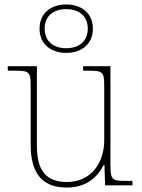

<svg xmlns="http://www.w3.org/2000/svg" viewBox="-20 -834 637 864"><path d="M278 -596C345 -596 398 -634 398 -705C398 -776 345 -814 278 -814C211 -814 158 -776 158 -705C158 -634 211 -596 278 -596ZM278 -617C222 -617 181 -647 181 -705C181 -763 222 -793 278 -793C334 -793 375 -763 375 -705C375 -647 334 -617 278 -617ZM281 10C370 10 420 -39 446 -91H450L453 0H576V-20H544C484 -20 477 -25 477 -94V-536H354V-516H372C445 -516 449 -512 449 -442V-202C449 -104 392 -15 281 -15C172 -15 146 -86 146 -181V-536H15V-516H41C114 -516 118 -512 118 -442V-184C118 -52 171 10 281 10Z"/></svg>

Font: Noto Serif Gurmukhi Thin
Style: Regular
Weight: 100
Designer: Vaibhav Singh and the Monotype Design Team
Foundry: Monotype Imaging Inc.
Version: Version 2.004